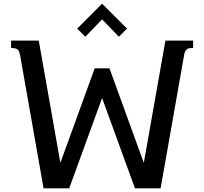

<svg xmlns="http://www.w3.org/2000/svg" viewBox="-20 -1020 1106 1040"><path d="M493 -650H573L759 -138L876 -800H1026V-760Q1011 -760 1003 -758.5Q995 -757 987.5 -748Q980 -739 977 -720L850 0H711L533 -489L355 0H216L89 -720Q84 -747 73.5 -753.5Q63 -760 40 -760V-800H190L307 -138ZM668 -865 624 -821 533 -915 442 -821 398 -865 533 -1000Z"/></svg>

Font: Laverick
Style: Regular
Weight: 400
Designer: Daniel Pimley
Foundry: Daniel Pimley
Version: Version 1.000;PS 001.001;hotconv 1.0.56